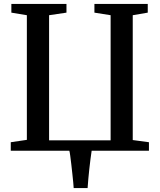

<svg xmlns="http://www.w3.org/2000/svg" viewBox="-20 -763 809 972"><path d="M423.5 189H353Q352.5 180.5 350.8 160.8Q349 141 346.2 116.2Q343.5 91.5 340.8 67.5Q338 43.5 335.5 25Q333 6.5 331 0H34.5V-43L116 -55V-686L37.5 -699V-743H316.5V-699L228.5 -686V-52.5H540V-686L458 -699V-743H728V-699L652 -686V-54L734 -43V0H444Q441 19.5 438 43.2Q435 67 432.2 92Q429.5 117 427.2 142Q425 167 423.5 189Z"/></svg>

Font: Merriweather 48pt Medium
Style: Regular
Weight: 500
Version: Version 2.100